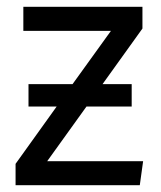

<svg xmlns="http://www.w3.org/2000/svg" viewBox="-20 -546 474 566"><path d="M119.1 -70.8H401.9L392.1 0H25.9V-63L147 -231.9H64V-297.9H193.8L307.1 -455.1H48.8V-525.9H399.9V-461.9L282.2 -297.9H368.2V-231.9H234.9Z"/></svg>

Font: Fira Sans Book
Style: Regular
Weight: 350
Designer: Carrois Corporate & Edenspiekermann AG
Foundry: Carrois Corporate GbR & Edenspiekermann AG
Version: Version 4.203;PS 004.203;hotconv 1.0.88;makeotf.lib2.5.64775